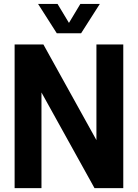

<svg xmlns="http://www.w3.org/2000/svg" viewBox="-20 -969 710 989"><path d="M55.3 0V-740H203.5L501.8 -202H476.7V-740H615V0H466.8L168.5 -538H193.6V0ZM272.6 -797.5 176 -948.9H276.3L344.1 -836.3H326.3L394 -948.9H494.3L397.7 -797.5Z"/></svg>

Font: Encode Sans SC Condensed Thin
Style: Regular
Weight: 100
Width: 3
Designer: Multiple Designers
Foundry: Impallari Type
Version: Version 3.002